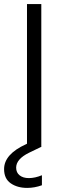

<svg xmlns="http://www.w3.org/2000/svg" viewBox="-52 -719 301 939"><path d="M153 138V187Q117 200 81 200Q33 200 0.5 177.5Q-32 155 -32 108Q-32 35 76 -14L80 -16V-699H150V0H148L90 28Q27 59 27 101Q27 125 44 138.5Q61 152 89 152Q119 152 153 138Z"/></svg>

Font: Poppins-Tabular Light
Style: Regular
Weight: 300
Designer: Ninad Kale (Devanagari), Jonny Pinhorn (Latin)
Foundry: Indian Type Foundry
Version: Version 4.004